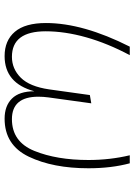

<svg xmlns="http://www.w3.org/2000/svg" viewBox="102 -662 570 813"><g transform="rotate(90 386.5 -255.0)"><path d="M77 -165Q77 -322 177 -520H213Q163 -426 137.5 -335.5Q112 -245 112 -164Q112 -21 220 -21Q271 -21 308.5 -58.5Q346 -96 358 -179L382 -351L417 -357L392 -176Q389 -154 389 -133Q389 -21 484 -21Q580 -21 618.5 -116Q657 -211 657 -345Q657 -436 637 -520H671Q692 -442 692 -345Q692 -195 643 -92.5Q594 10 482 10Q428 10 397 -21Q366 -52 366 -116Q332 10 217 10Q151 10 114 -33.5Q77 -77 77 -165Z"/></g></svg>

Font: FiraGO UltraLight
Style: Italic
Weight: 200
Italic angle: -8°
Designer: bBox Type GmbH
Foundry: bBox Type GmbH
Version: Version 1.001